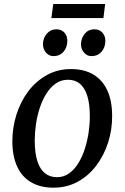

<svg xmlns="http://www.w3.org/2000/svg" viewBox="-20 -902 606 934"><path d="M325.5 -566Q390 -566 434.5 -539.2Q479 -512.5 502.2 -461.8Q525.5 -411 525.5 -338.5Q526 -271 505.8 -208.2Q485.5 -145.5 448 -96Q410.5 -46.5 357.8 -17.8Q305 11 240 11Q177 11 132 -15Q87 -41 63.8 -91.2Q40.5 -141.5 40 -212.5Q40 -281 60 -344.5Q80 -408 117.5 -457.8Q155 -507.5 207.8 -536.8Q260.5 -566 325.5 -566ZM310.5 -514Q277.5 -514 251.5 -496Q225.5 -478 206 -447.2Q186.5 -416.5 173.8 -378Q161 -339.5 155 -298Q149 -256.5 149 -218Q149 -157.5 161.8 -118Q174.5 -78.5 198.8 -59.2Q223 -40 257 -40Q289.5 -40 315.2 -58Q341 -76 360.2 -106.8Q379.5 -137.5 392 -176Q404.5 -214.5 410.8 -255.8Q417 -297 417 -335.5Q417 -396 404.8 -435.2Q392.5 -474.5 369.2 -494.2Q346 -514 310.5 -514ZM239.5 -629Q218.5 -629 203.5 -646.5Q188.5 -664 189 -687.5Q189.5 -717.5 208 -738.5Q226.5 -759.5 254 -759.5Q279.5 -759.5 293.8 -742.8Q308 -726 307.5 -703.5Q307.5 -672 289.2 -650.5Q271 -629 239.5 -629ZM424.5 -629Q403.5 -629 388.5 -646.5Q373.5 -664 374 -687.5Q375 -717.5 392.8 -738.5Q410.5 -759.5 438.5 -759.5Q464 -759.5 478.5 -742.8Q493 -726 492.5 -703.5Q492.5 -672 474 -650.5Q455.5 -629 424.5 -629ZM239 -882.5H491.5L483 -814H230Z"/></svg>

Font: Merriweather 24pt
Style: Italic
Weight: 400
Italic angle: -7.8°
Designer: Eben Sorkin
Foundry: Eben Sorkin
Version: Version 2.101